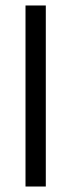

<svg xmlns="http://www.w3.org/2000/svg" viewBox="-20 -680 260 700"><path d="M73 0V-660H147V0Z"/></svg>

Font: Bricolage Grotesque 12pt Condensed Light
Style: Regular
Weight: 300
Width: 3
Designer: Mathieu Triay
Foundry: Atelier Triay
Version: Version 1.001; ttfautohint (v1.8.4.7-5d5b);gftools[0.9.33.de